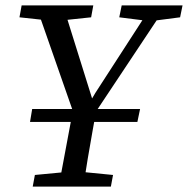

<svg xmlns="http://www.w3.org/2000/svg" viewBox="-20 -690 695 710"><path d="M488 -239H91L99 -287H498ZM52 -626 60 -670H325L317 -626L194 -613H172ZM101 0 109 -43 246 -56H266L398 -43L390 0ZM259 -252 113 -670H213L324 -315H314L333 -347L542 -670H596L318 -252ZM197 0 255 -310H341Q332 -259 322.5 -207Q313 -155 304.5 -103.5Q296 -52 288 0ZM421 -626 430 -670H655L646 -626L546 -613H524Z"/></svg>

Font: Source Serif 4 18pt
Style: Italic
Weight: 400
Italic angle: -12°
Designer: Frank Grießhammer
Foundry: Adobe Systems Incorporated
Version: Version 4.004;hotconv 1.0.116;makeotfexe 2.5.65601